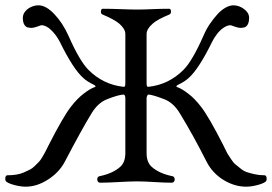

<svg xmlns="http://www.w3.org/2000/svg" viewBox="-33 -685 1024 723"><path d="M484 -2Q457 -2 414 0.5Q371 3 344 3Q338 3 335 -2.5Q332 -8 334 -14.5Q336 -21 344 -22Q392 -32 420 -57Q439 -74 439 -109V-310Q440 -329 431 -329Q410 -327 372 -312Q336 -299 311 -257Q276 -200 211 -76Q190 -36 148 -9Q106 18 64 18Q46 18 24 12.5Q2 7 -8 0Q-14 -4 -13 -14.5Q-12 -25 -5 -25Q13 -25 28.5 -27.5Q44 -30 56.5 -35.5Q69 -41 79 -46Q89 -51 98 -60Q107 -69 113 -75Q119 -81 125.5 -92Q132 -103 134.5 -107.5Q137 -112 143 -124Q149 -136 150 -138Q205 -246 234 -283Q257 -313 281 -331.5Q305 -350 321 -356Q333 -359 320 -366Q295 -378 281 -391Q243 -424 192 -528Q179 -553 160 -571.5Q141 -590 123 -590Q121 -590 110.5 -586Q100 -582 91 -580.5Q82 -579 70 -582Q53 -589 53 -618Q53 -631 62 -642Q71 -653 84.5 -659Q98 -665 112 -665Q140 -665 171.5 -632Q203 -599 225 -550Q267 -455 300 -422Q356 -366 433 -358Q437 -358 438 -361.5Q439 -365 439 -377V-557Q439 -576 416 -596Q397 -612 354 -630Q351 -631 349 -633.5Q347 -636 347 -639.5Q347 -643 347.5 -645.5Q348 -648 349.5 -650Q351 -652 354 -652Q385 -652 422.5 -650.5Q460 -649 484 -649Q506 -649 539 -650.5Q572 -652 604 -652Q608 -652 610 -647.5Q612 -643 610.5 -637.5Q609 -632 604 -630Q560 -612 542 -596Q519 -576 519 -557V-377Q519 -365 520 -361.5Q521 -358 525 -358Q602 -366 658 -422Q691 -455 733 -550Q743 -574 757 -594.5Q771 -615 785.5 -631Q800 -647 816 -656Q832 -665 846 -665Q867 -665 886 -651Q905 -637 905 -618Q905 -589 888 -582Q876 -579 867 -580.5Q858 -582 847.5 -586Q837 -590 835 -590Q823 -590 809.5 -581Q796 -572 785 -558Q774 -544 766 -528Q715 -424 677 -391Q663 -378 638 -366Q625 -359 637 -356Q653 -350 677 -331.5Q701 -313 724 -283Q753 -246 808 -138Q808 -138 815.5 -122.5Q823 -107 825.5 -103.5Q828 -100 837 -86Q846 -72 852.5 -67Q859 -62 871.5 -51.5Q884 -41 896 -37Q908 -33 925.5 -29Q943 -25 963 -25Q970 -25 971 -14.5Q972 -4 966 0Q956 7 934 12.5Q912 18 894 18Q850 18 808.5 -7.5Q767 -33 745 -76Q695 -175 645 -257Q620 -299 584 -312Q545 -327 527 -329Q523 -329 521 -324Q519 -319 519 -315V-310V-109Q519 -74 538 -57Q566 -32 614 -22Q622 -21 624 -14.5Q626 -8 623 -2.5Q620 3 614 3Q587 3 548 0.5Q509 -2 484 -2Z"/></svg>

Font: EB Garamond
Style: SC
Weight: 400
Version: Version 000.010